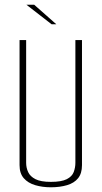

<svg xmlns="http://www.w3.org/2000/svg" viewBox="-20 -790 431 815"><path d="M196 5Q160 5 129.5 -4Q99 -13 81 -33.5Q63 -54 63 -89V-620H91V-99Q91 -78 99.5 -59.5Q108 -41 130.5 -29.5Q153 -18 196 -18Q241 -18 263.5 -29.5Q286 -41 293 -60Q300 -79 300 -99V-620H328V-89Q328 -54 311.5 -33.5Q295 -13 264.5 -4Q234 5 196 5ZM199 -687 92 -770H125L219 -687Z"/></svg>

Font: Smooch Sans Thin ExtraLight
Style: Regular
Weight: 250
Version: Version 1.010